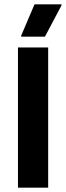

<svg xmlns="http://www.w3.org/2000/svg" viewBox="-20 -870 307 890"><path d="M203.3 0H63.3V-650H203.3ZM188.3 -700H78.3V-705L140 -850H265V-845Z"/></svg>

Font: Familjen Grotesk Variable
Style: Regular
Weight: 400
Designer: Anders Wikstroem, Jonas Baeckman, Matilda Gysing, Kristian Moeller
Foundry: Familjen STHLM AB
Version: Version 2.000